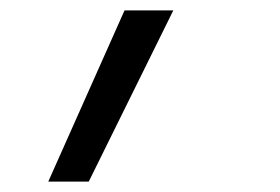

<svg xmlns="http://www.w3.org/2000/svg" viewBox="-20 -158 540 370"><path d="M73 192 220 -138H314L151 192Z"/></svg>

Font: Iosevka Term Oblique
Style: Regular
Weight: 400
Italic angle: -9°
Monospace: yes
Designer: Belleve Invis
Foundry: Belleve Invis
Version: Version 31.4.0